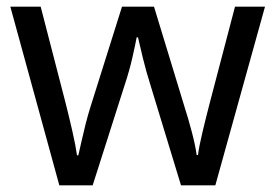

<svg xmlns="http://www.w3.org/2000/svg" viewBox="-20 -557 826 576"><path d="M431 -303Q418 -344 408.5 -383.5Q399 -423 394 -445H390Q386 -423 377 -383.5Q368 -344 354 -302L258 -1H158L11 -537H102L176 -251Q187 -208 197 -164Q207 -120 211 -91H215Q219 -108 224.5 -133Q230 -158 237 -185.5Q244 -213 251 -235L346 -537H442L534 -235Q545 -201 555.5 -161Q566 -121 570 -92H574Q577 -117 587.5 -161Q598 -205 610 -251L685 -537H775L626 -1H523Z"/></svg>

Font: Noto Sans Coptic
Style: Regular
Weight: 400
Designer: Monotype Design Team, Denis Moyogo Jacquerye
Foundry: Monotype Imaging Inc.
Version: Version 2.002; ttfautohint (v1.8.4.7-5d5b)